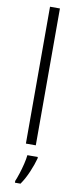

<svg xmlns="http://www.w3.org/2000/svg" viewBox="-107 -794 429 1050"><g transform="rotate(10 108.0 -269.5)"><path d="M136 0H81V-760H136ZM158 69Q149 103 131 145.5Q113 188 90 221H59V211Q66 195 75 167.5Q84 140 91 111Q98 82 100 61H158Z"/></g></svg>

Font: Noto Sans Sinhala SemiCondensed Light
Style: Regular
Weight: 300
Width: 4
Designer: Jelle Bosma - Monotype Design Team
Foundry: Monotype Imaging Inc.
Version: Version 2.006; ttfautohint (v1.8.4.7-5d5b)